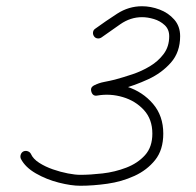

<svg xmlns="http://www.w3.org/2000/svg" viewBox="-20 -578 628 615"><path d="M281 -462Q277 -468 278 -475Q279 -482 285 -486Q318 -510 355 -534Q392 -558 435 -558Q463 -558 491 -547.5Q519 -537 538 -515.5Q557 -494 557 -462Q557 -411 527.5 -377.5Q498 -344 454.5 -324Q411 -304 369 -293Q354 -289 333 -285Q312 -281 297 -274Q291 -270 285.5 -274Q280 -278 278 -285Q275 -292 276.5 -298.5Q278 -305 286 -306Q338 -316 387.5 -300Q437 -284 470 -245.5Q503 -207 503 -150Q503 -98 477 -65.5Q451 -33 410.5 -14.5Q370 4 324 10.5Q278 17 237 17Q208 17 168.5 7Q129 -3 95 -22.5Q61 -42 47 -69Q44 -76 46.5 -83Q49 -90 55 -93Q62 -96 69 -93.5Q76 -91 79 -85Q86 -69 105.5 -56.5Q125 -44 149.5 -35.5Q174 -27 197.5 -22.5Q221 -18 237 -18Q269 -18 308.5 -22.5Q348 -27 384.5 -41Q421 -55 444.5 -81Q468 -107 468 -150Q468 -196 441 -225.5Q414 -255 373.5 -267Q333 -279 292 -272Q278 -269 273 -283Q268 -298 281 -304Q295 -312 313.5 -315.5Q332 -319 348 -323Q374 -330 404 -340Q434 -350 460.5 -366Q487 -382 504.5 -405.5Q522 -429 522 -462Q522 -484 507.5 -497.5Q493 -511 473 -517Q453 -523 435 -523Q398 -523 365.5 -500.5Q333 -478 305 -458Q299 -454 292 -455Q285 -456 281 -462Z"/></svg>

Font: FRB American Cursive Guidelines Arrows
Style: Italic
Weight: 400
Italic angle: -25°
Version: Version 2.0;Modular Font Editor K font №1